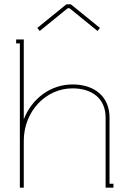

<svg xmlns="http://www.w3.org/2000/svg" viewBox="-20 -860 593 880"><path d="M290 -822H299L427 -718L438 -732L305 -840H284L151 -732L162 -718ZM312 -473C213 -473 126 -409 89 -313V-679H54V-661H71V0H89V-214C89 -352 192 -455 312 -455C404 -455 464 -407 464 -321V0H500V-18H482V-321C482 -417 414 -473 312 -473Z"/></svg>

Font: Rawengulk
Style: Light
Weight: 300
Version: Version 0.9